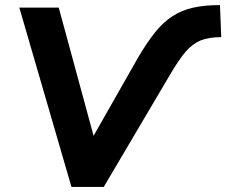

<svg xmlns="http://www.w3.org/2000/svg" viewBox="-20 -735 890 755"><path d="M261 0 56 -705H211L348 -201L522 -507Q557 -567 589.5 -607.5Q622 -648 658.5 -671.5Q695 -695 740 -705Q785 -715 845 -715L850 -589Q801 -589 769 -576Q737 -563 710 -531.5Q683 -500 649 -442L388 0Z"/></svg>

Font: Nunito Sans ExtraBold
Style: Italic
Weight: 800
Italic angle: -9°
Designer: Vernon Adams
Foundry: Vernon Adams
Version: Version 3.006; ttfautohint (v1.8.3)